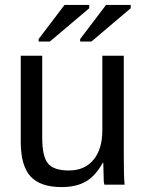

<svg xmlns="http://www.w3.org/2000/svg" viewBox="-20 -756 596 786"><path d="M64.9 -527.8H152.8V-192.9Q152.8 -115.7 176.3 -86.9Q199.7 -58.1 262.2 -58.1Q326.2 -58.1 362.5 -101.6Q398.9 -145 398.9 -222.2V-527.8H486.8V-112.8Q486.8 -24.9 490.2 0H407.2Q406.7 -0.5 404.8 -13.2Q404.8 -20 404.1 -41.3Q403.3 -62.5 402.8 -89.8H400.9Q371.1 -36.1 331.8 -13.2Q292.5 9.8 231.9 9.8Q145 9.8 105 -33.9Q64.9 -77.6 64.9 -175.8ZM184.1 -585.9H138.2V-596.2L244.1 -735.8H345.2V-722.2ZM354 -585.9H308.1V-596.2L414.1 -735.8H515.1V-722.2Z"/></svg>

Font: Libra Sans Modern
Style: Regular
Weight: 400
Foundry: Stefan Peev, Context Ltd
Version: Version 1.000